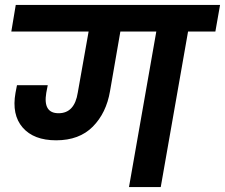

<svg xmlns="http://www.w3.org/2000/svg" viewBox="-20 -760 914 780"><path d="M504 0 615 -632H469L427 -390Q412 -301 357 -245.5Q302 -190 208 -190Q117 -190 72 -242Q27 -294 43 -383Q44 -388 46 -398.5Q48 -409 49 -414H174L168 -383Q154 -300 218 -300Q283 -300 296 -384L340 -632H26L44 -740H874L855 -632H744L633 0Z"/></svg>

Font: Poppins SemiBold
Style: Italic
Weight: 600
Italic angle: -10°
Designer: Ninad Kale (Devanagari), Jonny Pinhorn (Latin)
Foundry: Indian Type Foundry
Version: Version 3.200;PS 1.000;hotconv 16.6.54;makeotf.lib2.5.65590